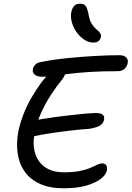

<svg xmlns="http://www.w3.org/2000/svg" viewBox="-20 -1006 708 1033"><path d="M323 7Q248 7 195.5 -16.5Q143 -40 113 -82.5Q83 -125 75 -181Q67 -237 79 -301Q89 -347 107 -393Q125 -439 149.5 -481Q174 -523 201 -560Q225 -592 250.5 -615Q276 -638 303 -638Q316 -638 323.5 -631.5Q331 -625 330.5 -612.5Q330 -600 317 -582Q284 -542 254 -495.5Q224 -449 201 -398.5Q178 -348 167 -294Q154 -230 169 -181.5Q184 -133 223.5 -106Q263 -79 323 -79Q375 -79 409.5 -86Q444 -93 466.5 -103Q489 -113 503.5 -120Q518 -127 528 -127Q546 -127 552 -116.5Q558 -106 555 -89Q551 -66 522.5 -44Q494 -22 444.5 -7.5Q395 7 323 7ZM169 -274Q146 -269 134.5 -274Q123 -279 120.5 -290.5Q118 -302 120 -314Q124 -332 144 -345Q164 -358 197 -364Q231 -370 271.5 -375.5Q312 -381 352 -385.5Q392 -390 428 -393.5Q464 -397 493 -398Q523 -398 533 -388.5Q543 -379 540 -362Q534 -336 508 -325.5Q482 -315 451 -312Q415 -310 376.5 -305.5Q338 -301 300 -296Q262 -291 228.5 -285.5Q195 -280 169 -274ZM208 -593Q179 -593 166 -605Q153 -617 157 -635Q159 -646 168 -656.5Q177 -667 194 -671Q262 -685 340.5 -693Q419 -701 493.5 -705Q568 -709 623 -709Q648 -709 659.5 -696.5Q671 -684 667 -666Q663 -648 650 -635.5Q637 -623 611 -623Q522 -623 457 -618.5Q392 -614 346 -608Q300 -602 266.5 -597.5Q233 -593 208 -593ZM482 -777Q458 -777 435 -791.5Q412 -806 394 -830.5Q376 -855 367.5 -883Q359 -911 363 -937Q367 -960 378 -973Q389 -986 410 -986Q432 -986 441 -974Q450 -962 457 -926Q462 -896 473.5 -878Q485 -860 497.5 -849.5Q510 -839 517.5 -829.5Q525 -820 523 -807Q519 -791 509 -784Q499 -777 482 -777Z"/></svg>

Font: Shantell Sans
Style: Italic
Weight: 400
Italic angle: -11°
Designer: Stephen Nixon, Anya Danilova, Shantell Martin
Foundry: Arrow Type
Version: Version 1.011;[c5ecc13dd]